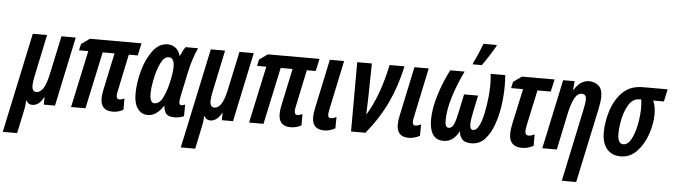

<svg xmlns="http://www.w3.org/2000/svg" viewBox="-114 -1017 5261 1501"><g transform="rotate(5 2516.5 -266.5)"><path d="M55 240 93 59Q98 37 100 17Q102 -3 103 -21H105Q121 10 152 10Q177 10 199.5 -5.5Q222 -21 242 -59H244L243 0H331L446 -544H334L271 -249Q252 -160 228.5 -126.5Q205 -93 176 -93Q142 -93 142 -142Q142 -157 144.5 -175.5Q147 -194 152 -216L221 -544H109L-58 240Z M867 -14V-103Q859 -99 848.5 -95.5Q838 -92 828 -92Q805 -92 805 -119Q805 -128 806 -136.5Q807 -145 809 -153L871 -447H941L962 -544H557L492 -498L480 -447H553L457 0H570L666 -447H759L699 -165Q689 -123 689 -88Q689 8 783 8Q828 8 867 -14Z M1181 -72H1184Q1183 -48 1198 -19Q1213 10 1272 10Q1303 10 1343 -5L1344 -97Q1329 -89 1316 -89Q1297 -89 1297 -112Q1297 -132 1304 -164L1341 -339Q1365 -456 1406 -544H1308Q1289 -519 1270 -473H1267Q1256 -514 1228.5 -534Q1201 -554 1167 -554Q1100 -554 1051 -488.5Q1002 -423 976 -328.5Q950 -234 950 -145Q950 -72 979.5 -31Q1009 10 1059 10Q1096 10 1125.5 -11.5Q1155 -33 1181 -72ZM1067 -161Q1067 -204 1081 -273.5Q1095 -343 1121 -398.5Q1147 -454 1183 -454Q1228 -454 1228 -385Q1228 -361 1223.5 -329.5Q1219 -298 1208 -250Q1196 -196 1170.5 -141Q1145 -86 1103 -86Q1067 -86 1067 -161Z M1452 240 1490 59Q1495 37 1497 17Q1499 -3 1500 -21H1502Q1518 10 1549 10Q1574 10 1596.5 -5.5Q1619 -21 1639 -59H1641L1640 0H1728L1843 -544H1731L1668 -249Q1649 -160 1625.5 -126.5Q1602 -93 1573 -93Q1539 -93 1539 -142Q1539 -157 1541.5 -175.5Q1544 -194 1549 -216L1618 -544H1506L1339 240Z M2264 -14V-103Q2256 -99 2245.5 -95.5Q2235 -92 2225 -92Q2202 -92 2202 -119Q2202 -128 2203 -136.5Q2204 -145 2206 -153L2268 -447H2338L2359 -544H1954L1889 -498L1877 -447H1950L1854 0H1967L2063 -447H2156L2096 -165Q2086 -123 2086 -88Q2086 8 2180 8Q2225 8 2264 -14Z M2530 -14 2531 -103Q2505 -90 2486 -90Q2465 -90 2465 -116Q2465 -125 2466 -133Q2467 -141 2469 -150L2552 -544H2440L2359 -162Q2349 -118 2349 -86Q2349 10 2443 10Q2489 10 2530 -14Z M2767 0Q2869 -124 2931 -256.5Q2993 -389 3026 -544H2909Q2857 -295 2761 -142Q2762 -169 2763 -199.5Q2764 -230 2765 -259L2770 -544H2655L2654 0Z M3194 -14 3195 -103Q3169 -90 3150 -90Q3129 -90 3129 -116Q3129 -125 3130 -133Q3131 -141 3133 -150L3216 -544H3104L3023 -162Q3013 -118 3013 -86Q3013 10 3107 10Q3153 10 3194 -14Z M3627 -606Q3647 -632 3680 -684Q3713 -736 3728 -763L3730 -773H3626Q3617 -748 3594.5 -695.5Q3572 -643 3559 -619L3556 -606ZM3502 -78Q3502 -46 3523 -18Q3544 10 3598 10Q3662 10 3704.5 -36.5Q3747 -83 3772.5 -155Q3798 -227 3809 -307Q3820 -387 3820 -454Q3820 -483 3819 -504.5Q3818 -526 3817 -544H3702Q3707 -511 3707 -453Q3707 -411 3700.5 -351Q3694 -291 3681.5 -232Q3669 -173 3649.5 -134Q3630 -95 3603 -95Q3578 -95 3578 -140Q3578 -171 3592 -237L3619 -366H3509L3482 -237Q3467 -163 3452.5 -129Q3438 -95 3412 -95Q3383 -95 3383 -149Q3383 -233 3415.5 -337.5Q3448 -442 3498 -544H3385Q3337 -453 3303 -344Q3269 -235 3269 -146Q3269 -73 3295.5 -31.5Q3322 10 3381 10Q3458 10 3502 -78Z M4086 -13V-102Q4075 -97 4062.5 -93Q4050 -89 4040 -89Q4012 -89 4012 -121Q4012 -138 4017 -163L4078 -447H4182L4204 -544H3948L3882 -497L3871 -447H3965L3906 -176Q3895 -126 3895 -91Q3895 11 3996 11Q4043 11 4086 -13Z M4442 240 4567 -347Q4579 -403 4579 -441Q4579 -503 4547.5 -528.5Q4516 -554 4474 -554Q4406 -554 4358 -475H4355L4361 -544H4271L4155 0H4269L4329 -287Q4345 -362 4368 -406.5Q4391 -451 4426 -451Q4461 -451 4461 -409Q4461 -392 4457 -369Q4453 -346 4448 -322L4329 240Z M5006 -342Q5006 -377 5000.5 -402Q4995 -427 4986 -447H5070L5091 -544H4899Q4797 -544 4737 -483Q4677 -422 4650 -334Q4623 -246 4623 -164Q4623 -82 4662 -36Q4701 10 4770 10Q4845 10 4898 -47Q4951 -104 4978.5 -185.5Q5006 -267 5006 -342ZM4738 -164Q4738 -220 4752.5 -286Q4767 -352 4798 -399.5Q4829 -447 4879 -447H4892Q4897 -420 4897 -381Q4897 -323 4884 -254Q4871 -185 4845.5 -135.5Q4820 -86 4783 -86Q4738 -86 4738 -164Z"/></g></svg>

Font: Noto Sans Display Condensed
Style: Bold Italic
Weight: 700
Width: 3
Designer: Monotype Design team
Foundry: Monotype Imaging Inc.
Version: 1.000